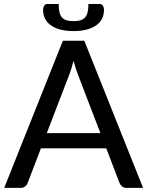

<svg xmlns="http://www.w3.org/2000/svg" viewBox="-20 -916 718 936"><path d="M0.5 0ZM677.5 0H597.5Q584 0 575.5 -6.8Q567 -13.5 562.5 -24.5L498 -193H179.5L115 -24.5Q112 -15 102.8 -7.5Q93.5 0 80.5 0H0.5L286.5 -717.5H391ZM208 -267H469.5L361 -549.5Q355.5 -563 349.8 -580.8Q344 -598.5 338.5 -619.5Q333 -598.5 327.5 -580.5Q322 -562.5 316.5 -549ZM338.5 -813Q358.5 -813 372.5 -817.2Q386.5 -821.5 395 -831.2Q403.5 -841 407.2 -857Q411 -873 411 -896.5H466.5Q476.5 -896.5 481.8 -887.8Q487 -879 487 -868.5Q487 -818.5 447.5 -791.5Q408 -764.5 338.5 -764.5Q269 -764.5 229.5 -791.5Q190 -818.5 190 -868.5Q190 -879 195.2 -887.8Q200.5 -896.5 210.5 -896.5H266Q266 -873 269.8 -857Q273.5 -841 282 -831.2Q290.5 -821.5 304.2 -817.2Q318 -813 338.5 -813Z"/></svg>

Font: Lato Medium
Style: Regular
Weight: 500
Designer: Lukasz Dziedzic
Foundry: tyPoland Lukasz Dziedzic
Version: Version 2.006; 2014-01-15